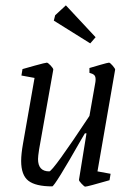

<svg xmlns="http://www.w3.org/2000/svg" viewBox="-20 -688 506 717"><path d="M344 -48 393 -39 389 -15Q306 9 298 9Q295 9 284.5 -2Q274 -13 275 -17L303 -190H297L284 -168Q184 8 175 8Q113 8 86 -13Q59 -34 59 -87Q59 -113 66 -152L109 -397L60 -406L64 -430Q70 -432 110 -443Q150 -454 155 -454Q159 -454 169 -443.5Q179 -433 179 -428L126 -130Q122 -104 122 -94Q122 -48 164 -48Q177 -48 314 -255L336 -380Q337 -385 337 -392Q337 -403 331.5 -408Q326 -413 314 -416V-434Q327 -438 355 -446Q383 -454 387 -454Q391 -454 400.5 -443Q410 -432 410 -428ZM181 -611 186 -631 226 -668 337 -549 317 -526Z"/></svg>

Font: Grenze Light
Style: Italic
Weight: 300
Italic angle: -10°
Designer: Renata Polastri
Foundry: Omnibus-Type
Version: Version 1.002; ttfautohint (v1.8)